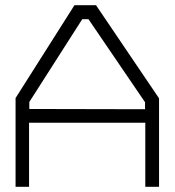

<svg xmlns="http://www.w3.org/2000/svg" viewBox="-20 -720 673 740"><path d="M540 0V-247H92V0H40V-342L267 -700H350L593 -341V0ZM539 -326 321 -646H297L93 -327V-300L539 -299Z"/></svg>

Font: Turret Road
Style: Regular
Weight: 400
Designer: Noponies
Foundry: Noponies
Version: Version 1.001; ttfautohint (v1.8)